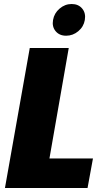

<svg xmlns="http://www.w3.org/2000/svg" viewBox="-20 -947 531 967"><path d="M129.9 -705.1H326.2L229 -148.9H448.2L420.9 0H4.9ZM313 -767.1Q279.3 -767.1 260.3 -789.8Q241.2 -812.5 247.1 -846.2Q252.9 -880.4 280 -903.6Q307.1 -926.8 340.8 -926.8Q375 -926.8 394 -903.8Q413.1 -880.9 407.2 -846.2Q401.4 -812.5 374.3 -789.8Q347.2 -767.1 313 -767.1Z"/></svg>

Font: Poppins ExtraBold
Style: Italic
Weight: 800
Italic angle: -10°
Designer: Ninad Kale (Devanagari), Jonny Pinhorn (Latin)
Foundry: Indian Type Foundry
Version: Version 3.200;PS 1.000;hotconv 16.6.54;makeotf.lib2.5.65590